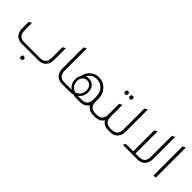

<svg xmlns="http://www.w3.org/2000/svg" viewBox="151 -1685 2901 2901"><g transform="rotate(45 1601.0 -235.0)"><path d="M247 0Q175 0 132.5 -45Q90 -90 90 -167V-308L137 -333V-175Q137 -42 261 -42H599Q722 -42 722 -175V-398L769 -423V-167Q769 -85 718 -39Q675 0 604 0ZM407 175Q375 175 375 142Q375 110 407 110Q438 110 438 142Q438 175 407 175Z M1113 0Q1037 0 993 -45.5Q949 -91 949 -169V-620L996 -645V-170Q996 -42 1120 -42H1163V0Z M1782 -42H1825V0H1775Q1678 0 1635 -72Q1593 0 1494 0H1404Q1370 0 1340 -10Q1310 0 1276 0H1103V-42H1275Q1200 -98 1200 -192Q1200 -246 1224 -285Q1245 -379 1313 -429Q1367 -468 1435 -468Q1531 -468 1596 -398Q1658 -332 1658 -229V-170Q1658 -42 1782 -42ZM1489 -42Q1611 -42 1611 -175V-229Q1611 -326 1548 -382Q1499 -426 1432 -426Q1330 -426 1284 -337Q1312 -347 1340 -347Q1404 -347 1442 -304.5Q1480 -262 1480 -192Q1480 -97 1404 -42ZM1340 -51Q1441 -84 1441 -192Q1441 -245 1413.5 -276.5Q1386 -308 1340 -308Q1294 -308 1266.5 -276.5Q1239 -245 1239 -192Q1239 -84 1340 -51Z M1895 -565Q1863 -565 1863 -598Q1863 -630 1895 -630Q1926 -630 1926 -598Q1926 -565 1895 -565ZM1996 -565Q1964 -565 1964 -598Q1964 -630 1996 -630Q2027 -630 2027 -598Q2027 -565 1996 -565ZM2103 -42H2146V0H2096Q1997 0 1956 -73Q1914 0 1815 0H1765V-42H1808Q1932 -42 1932 -170V-398L1979 -423V-170Q1979 -42 2103 -42Z M2086 0V-42H2129Q2253 -42 2253 -170V-620L2300 -645V-169Q2300 -88 2253 -42Q2209 0 2136 0Z M2838 -620 2885 -645V-169Q2885 -88 2838 -42Q2794 0 2721 0H2410L2432 -42H2591V-490L2638 -515V-42H2714Q2838 -42 2838 -170Z M3065 0V-620L3112 -645V0Z"/></g></svg>

Font: TajawalTap
Style: Regular
Weight: 300
Designer: Boutros Fonts
Foundry: Created by Boutros International 2017
Version: Version 2.700